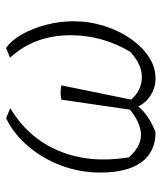

<svg xmlns="http://www.w3.org/2000/svg" viewBox="30 -554 532 632"><g transform="rotate(-90 296.0 -238.0)"><path d="M177 8Q112 8 78 -38.5Q44 -85 44 -173Q44 -240 66.5 -301Q89 -362 129.5 -410Q170 -458 223 -484L256 -470Q158 -412 115.5 -310.5Q73 -209 94 -80Q129 -40 168 -40Q206 -40 251 -76L284 -302Q294 -304 304.5 -304.5Q315 -305 331 -302L284 -72Q316 -37 358 -37Q401 -37 442 -76Q496 -168 496 -271Q496 -391 422 -471L454 -484Q479 -467 499 -431.5Q519 -396 530.5 -351.5Q542 -307 542 -262Q542 -210 526.5 -161Q511 -112 484.5 -74Q458 -36 424.5 -14Q391 8 354 8Q324 8 298.5 -8Q273 -24 262 -49Q233 -14 177 8Z"/></g></svg>

Font: Piazzolla ExtraLight
Style: Italic
Weight: 200
Italic angle: -11.3°
Designer: Juan Pablo del Peral
Foundry: Huerta Tipografica
Version: Version 1.330